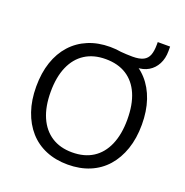

<svg xmlns="http://www.w3.org/2000/svg" viewBox="-146 -967 1070 1109"><g transform="rotate(20 388.5 -412.5)"><path d="M388 9Q314 9 254 -16Q194 -41 152 -88.5Q110 -136 87 -203Q64 -270 64 -353Q64 -437 86.5 -503.5Q109 -570 151.5 -617Q194 -664 254 -689Q314 -714 388 -714Q463 -714 523 -689Q583 -664 625.5 -617Q668 -570 690.5 -503.5Q713 -437 713 -354Q713 -270 690 -203Q667 -136 625 -88.5Q583 -41 523 -16Q463 9 388 9ZM388 -66Q463 -66 515.5 -99.5Q568 -133 596 -197.5Q624 -262 624 -353Q624 -445 596.5 -508.5Q569 -572 516.5 -605.5Q464 -639 388 -639Q314 -639 261.5 -605.5Q209 -572 181 -508Q153 -444 153 -353Q153 -262 181 -198Q209 -134 261.5 -100Q314 -66 388 -66ZM494 -654 445 -709Q470 -707 490 -706Q510 -705 527 -705Q570 -705 593.5 -717Q617 -729 626.5 -754Q636 -779 636 -818V-834H712V-806Q712 -761 694 -726.5Q676 -692 644 -673Q612 -654 569 -654Z"/></g></svg>

Font: Nunito Sans 11pt
Style: Regular
Weight: 400
Version: Version 3.101;gftools[0.9.27]